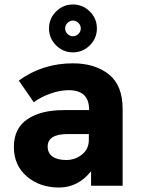

<svg xmlns="http://www.w3.org/2000/svg" viewBox="-20 -830 634 858"><path d="M528 0H387V-65Q329 8 243.5 8Q158 8 100 -41.5Q42 -91 42 -173.5Q42 -256 102 -297Q162 -338 266 -338H378V-341Q378 -427 287 -427Q248 -427 204.5 -411.5Q161 -396 131 -373L64 -470Q170 -547 306 -547Q404 -547 466 -498Q528 -449 528 -343ZM377 -205V-231H283Q193 -231 193 -175Q193 -146 214.5 -130.5Q236 -115 276 -115Q316 -115 346.5 -139.5Q377 -164 377 -205ZM230.5 -627.5Q199 -659 199 -703Q199 -747 230.5 -778.5Q262 -810 306 -810Q350 -810 381.5 -778.5Q413 -747 413 -703Q413 -659 381.5 -627.5Q350 -596 306 -596Q262 -596 230.5 -627.5ZM281.5 -727.5Q271 -717 271 -703Q271 -689 281.5 -678.5Q292 -668 306 -668Q320 -668 330.5 -678.5Q341 -689 341 -703Q341 -717 330.5 -727.5Q320 -738 306 -738Q292 -738 281.5 -727.5Z"/></svg>

Font: Montreal
Style: Bold
Weight: 700
Designer: Julieta Ulanovsky, usr_local_share
Foundry: Julieta Ulanovsky, usr_local_share
Version: Version 2.001